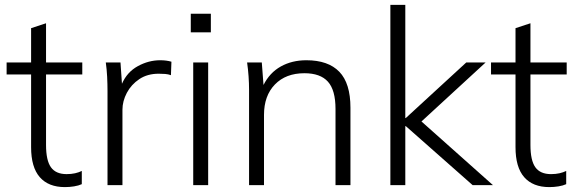

<svg xmlns="http://www.w3.org/2000/svg" viewBox="-20 -756 2355 784"><path d="M245 8Q178 8 142.5 -32.5Q107 -73 107 -155V-452H7V-501H107V-641L168 -661V-501H316V-452H168V-164Q168 -101 188 -73Q208 -45 252 -45Q271 -45 286.5 -48.5Q302 -52 314 -58V-4Q301 2 282.5 5Q264 8 245 8Z M419 0V-384Q419 -412 417.5 -442.5Q416 -473 412 -501H472L478 -414Q499 -462 543 -486Q587 -510 634 -510Q647 -510 658.5 -508.5Q670 -507 680 -504L678 -449Q667 -453 654.5 -454Q642 -455 628 -455Q582 -455 549 -433Q516 -411 498 -377Q480 -343 480 -308V0Z M759 -624V-700H841V-624ZM769 0V-501H830V0Z M997 0V-389Q997 -416 995 -444.5Q993 -473 989 -501H1049L1056 -409Q1081 -459 1126.5 -484.5Q1172 -510 1231 -510Q1320 -510 1365.5 -463Q1411 -416 1411 -316V0H1350V-311Q1350 -388 1319 -422.5Q1288 -457 1223 -457Q1147 -457 1102.5 -411Q1058 -365 1058 -287V0Z M1574 0V-736H1635V-274H1637L1884 -501H1963L1701 -260L1993 0H1910L1637 -241H1635V0Z M2223 8Q2156 8 2120.5 -32.5Q2085 -73 2085 -155V-452H1985V-501H2085V-641L2146 -661V-501H2294V-452H2146V-164Q2146 -101 2166 -73Q2186 -45 2230 -45Q2249 -45 2264.5 -48.5Q2280 -52 2292 -58V-4Q2279 2 2260.5 5Q2242 8 2223 8Z"/></svg>

Font: Winston Light
Style: Regular
Weight: 300
Designer: Original fonts by Vernon Adams / Changes by Cristiano Sobral
Foundry: Original fonts by Vernon Adams / Changes by Cristiano Sobral
Version: Version 2.503;July 17, 2020;FontCreator 13.0.0.2655 64-bit